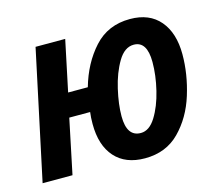

<svg xmlns="http://www.w3.org/2000/svg" viewBox="-85 -663 897 782"><g transform="rotate(-15 363.5 -272.0)"><path d="M692 -360Q692 -450 648 -502Q604 -554 522 -554Q429 -554 370.5 -489.5Q312 -425 285 -330H202L247 -544H122L6 0H132L180 -230H268Q265 -208 265 -180Q265 -90 309.5 -40Q354 10 436 10Q525 10 582 -48Q639 -106 665.5 -191.5Q692 -277 692 -360ZM387 -180Q387 -230 401.5 -293Q416 -356 443.5 -402.5Q471 -449 510 -449Q566 -449 566 -361Q566 -305 551 -243Q536 -181 509 -137.5Q482 -94 446 -94Q387 -94 387 -180Z"/></g></svg>

Font: Noto Sans UI SemiCondensed
Style: Bold Italic
Weight: 700
Width: 4
Designer: Monotype Design Team
Foundry: Monotype Imaging Inc.
Version: 1.001